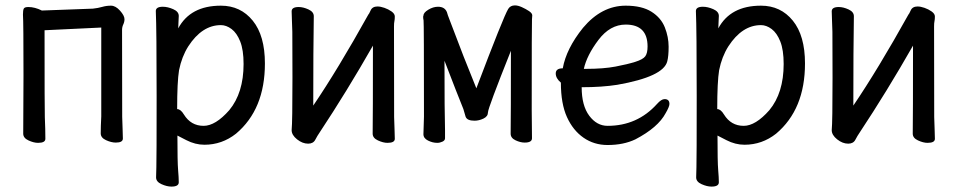

<svg xmlns="http://www.w3.org/2000/svg" viewBox="-20 -513 3540 711"><path d="M121 16Q105 16 85.5 7Q66 -2 66 -18L67 -234Q67 -432 65 -459Q65 -475 68 -481Q71 -487 85 -487Q109 -487 135 -474L324 -481Q343 -483 358.5 -487.5Q374 -492 391 -492Q408 -492 424.5 -473.5Q441 -455 441 -442Q441 -432 436.5 -422.5Q432 -413 432 -402Q432 -101 432.5 -80.5Q433 -60 434 -36Q435 -12 435 0Q435 15 409 15Q392 15 372.5 6Q353 -3 353 -19Q353 -44 355 -82V-411L145 -401Q145 -100 146 -79Q148 -34 148 1Q148 16 121 16Z M615 178Q598 178 578 169Q558 160 558 144Q558 132 559 106Q560 80 560 -157Q560 -403 557 -472Q557 -488 583 -488Q601 -488 621.5 -479Q642 -470 642 -454Q642 -448 641 -432Q640 -420 640 -408Q685 -492 798 -492Q871 -492 916 -436.5Q961 -381 961 -278Q961 -108 854 -18Q802 23 737 23Q703 23 670 6L637 -11Q637 87 639.5 116Q642 145 642 162Q642 178 615 178ZM734 -47Q778 -47 829 -105Q882 -169 882 -276Q882 -328 869.5 -359.5Q857 -391 837.5 -405.5Q818 -420 798 -420Q728 -420 677 -341Q653 -303 643 -253Q636 -210 636 -109Q649 -109 661 -89Q687 -47 734 -47Z M1121 19Q1100 19 1080 3Q1060 -13 1060 -31Q1063 -61 1063 -225Q1063 -374 1062.5 -395Q1062 -416 1061 -438.5Q1060 -461 1060 -471Q1060 -487 1086 -487Q1103 -487 1122.5 -478Q1142 -469 1142 -453Q1140 -335 1140 -122Q1231 -256 1344 -459Q1346 -460 1352.5 -474.5Q1359 -489 1378 -489Q1389 -489 1403.5 -484Q1418 -479 1430 -470.5Q1442 -462 1442 -452Q1442 -441 1440.5 -434.5Q1439 -428 1439 -415Q1439 -100 1439.5 -79.5Q1440 -59 1441 -35Q1442 -11 1442 1Q1442 16 1415 16Q1399 16 1379.5 7Q1360 -2 1360 -18Q1361 -81 1361 -344Q1264 -174 1164 -23Q1155 -10 1147.5 4.5Q1140 19 1121 19Z M1599 16Q1582 16 1565 7.5Q1548 -1 1548 -16L1550 -81Q1550 -431 1548.5 -437.5Q1547 -444 1547 -450Q1547 -454 1548 -455Q1548 -466 1566 -477Q1584 -488 1602 -488Q1627 -488 1635 -468Q1636 -462 1647 -434Q1698 -298 1744 -186Q1844 -450 1862 -480Q1870 -493 1887 -493Q1898 -493 1912.5 -486.5Q1927 -480 1939 -472Q1951 -464 1951 -456Q1951 -449 1950 -441.5Q1949 -434 1949 -106L1950 -1Q1950 15 1923 15Q1907 15 1889 6.5Q1871 -2 1871 -18Q1872 -81 1872 -325Q1787 -112 1787 -97Q1787 -82 1770.5 -74Q1754 -66 1737 -66Q1709 -66 1704 -81.5Q1699 -97 1696 -109Q1674 -163 1626 -288Q1626 -97 1628 -30V-1Q1628 7 1618.5 11.5Q1609 16 1599 16Z M2230 24Q2180 24 2141 -3Q2102 -30 2079.5 -79.5Q2057 -129 2057 -207Q2038 -223 2038 -241Q2038 -260 2064 -260Q2077 -333 2139 -410Q2208 -492 2297 -492Q2357 -492 2392.5 -469.5Q2428 -447 2442 -411.5Q2456 -376 2456 -340Q2456 -305 2451 -286Q2437 -229 2266 -199Q2209 -190 2134 -190Q2134 -122 2162 -84.5Q2190 -47 2230 -47Q2340 -47 2413 -128Q2429 -146 2441 -146Q2459 -146 2459 -128Q2459 -118 2445 -94Q2417 -41 2333 3Q2289 24 2230 24ZM2142 -258H2150Q2215 -258 2259.5 -266.5Q2304 -275 2332.5 -284Q2361 -293 2369.5 -304.5Q2378 -316 2378 -341Q2378 -422 2297 -422Q2239 -422 2196 -365Q2153 -308 2142 -258Z M2615 178Q2598 178 2578 169Q2558 160 2558 144Q2558 132 2559 106Q2560 80 2560 -157Q2560 -403 2557 -472Q2557 -488 2583 -488Q2601 -488 2621.5 -479Q2642 -470 2642 -454Q2642 -448 2641 -432Q2640 -420 2640 -408Q2685 -492 2798 -492Q2871 -492 2916 -436.5Q2961 -381 2961 -278Q2961 -108 2854 -18Q2802 23 2737 23Q2703 23 2670 6L2637 -11Q2637 87 2639.5 116Q2642 145 2642 162Q2642 178 2615 178ZM2734 -47Q2778 -47 2829 -105Q2882 -169 2882 -276Q2882 -328 2869.5 -359.5Q2857 -391 2837.5 -405.5Q2818 -420 2798 -420Q2728 -420 2677 -341Q2653 -303 2643 -253Q2636 -210 2636 -109Q2649 -109 2661 -89Q2687 -47 2734 -47Z M3121 19Q3100 19 3080 3Q3060 -13 3060 -31Q3063 -61 3063 -225Q3063 -374 3062.5 -395Q3062 -416 3061 -438.5Q3060 -461 3060 -471Q3060 -487 3086 -487Q3103 -487 3122.5 -478Q3142 -469 3142 -453Q3140 -335 3140 -122Q3231 -256 3344 -459Q3346 -460 3352.5 -474.5Q3359 -489 3378 -489Q3389 -489 3403.5 -484Q3418 -479 3430 -470.5Q3442 -462 3442 -452Q3442 -441 3440.5 -434.5Q3439 -428 3439 -415Q3439 -100 3439.5 -79.5Q3440 -59 3441 -35Q3442 -11 3442 1Q3442 16 3415 16Q3399 16 3379.5 7Q3360 -2 3360 -18Q3361 -81 3361 -344Q3264 -174 3164 -23Q3155 -10 3147.5 4.5Q3140 19 3121 19Z"/></svg>

Font: LXGW WenKai Mono Medium
Style: Regular
Weight: 500
Monospace: yes
Designer: LXGW / Fontworks Inc.
Foundry: LXGW / Fontworks Inc.
Version: Version 1.520; June 14, 2025